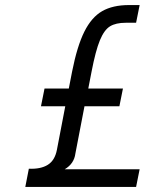

<svg xmlns="http://www.w3.org/2000/svg" viewBox="-20 -739 572 759"><path d="M142 -319 156 -389H252L265 -456Q285 -557 313.5 -614Q342 -671 384 -695Q426 -719 490 -719H532L518 -649H477Q438 -649 415 -635Q392 -621 375 -580Q358 -539 342 -456L329 -389H466L452 -319H314L278 -132Q273 -92 236 -70H532L518 0H80L94 -72Q141 -70 169 -87.5Q197 -105 205 -147L238 -319Z"/></svg>

Font: Teachers[wght] Italic
Style: Regular
Weight: 400
Designer: Alfredo Marco Pradil & Chank Diesel
Version: Version 1.000;Glyphs 3.1.2 (3151)